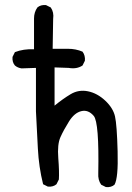

<svg xmlns="http://www.w3.org/2000/svg" viewBox="-20 -761 540 785"><path d="M413.1 3.9 393.6 -5.9Q379.9 -25.4 381.8 -52.7Q385.7 -260.7 363.3 -287.1Q340.8 -313.5 312.5 -306.6Q284.2 -299.8 262.2 -264.6Q240.2 -229.5 227.1 -200.2Q213.9 -170.9 218.3 -114.7Q222.7 -58.6 220.7 -27.3L210.9 -7.8Q197.3 3.9 175.8 2L156.2 -7.8Q138.7 -78.1 134.8 -153.8Q130.9 -229.5 127 -305.7V-483.4L68.4 -481.4Q52.7 -483.4 41 -493.2Q29.3 -506.8 31.2 -528.3L41 -547.9Q76.2 -561.5 119.1 -559.6V-685.5Q119.1 -710.9 132.8 -730.5Q146.5 -742.2 168 -740.2L187.5 -730.5Q201.2 -710.9 197.3 -683.6L195.3 -561.5Q226.6 -561.5 258.3 -561.5Q290 -561.5 317.4 -549.8Q329.1 -534.2 327.1 -512.7L317.4 -493.2Q293.9 -477.5 260.7 -483.4L203.1 -485.4V-329.1Q236.3 -356.4 269 -376Q301.8 -395.5 339.8 -387.7Q377.9 -379.9 410.2 -349.6Q442.4 -319.3 450.2 -285.2Q458 -251 460.9 -142.1Q463.9 -33.2 448.2 -5.9Q434.6 5.9 413.1 3.9Z"/></svg>

Font: NaikaiFont
Style: Regular
Weight: 400
Version: Version 1.67